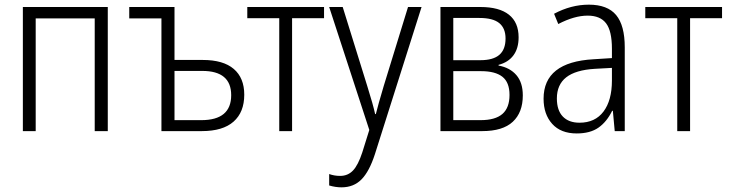

<svg xmlns="http://www.w3.org/2000/svg" viewBox="-20 -562 3130 823"><path d="M442 0H386V-483H133V0H78V-532H442Z M728 -305H849Q937 -305 982 -266.5Q1027 -228 1027 -156Q1027 -81 981 -40.5Q935 0 845 0H672V-483H534V-532H728ZM728 -258V-47H843Q971 -47 971 -154Q971 -258 847 -258Z M1232 -484V0H1177V-484H1040V-532H1369V-484Z M1449 -532 1554 -194Q1580 -111 1588 -73H1591Q1600 -110 1625 -194L1729 -532H1787L1587 99Q1563 173 1529.5 207Q1496 241 1444 241Q1418 241 1391 233V184Q1413 192 1438 192Q1471 192 1493 169Q1515 146 1533 91L1563 -5L1391 -532Z M2117 -284V-281Q2166 -272 2193.5 -240Q2221 -208 2221 -153Q2221 -80 2178 -40Q2135 0 2047 0H1868V-532H2039Q2120 -532 2161.5 -499Q2203 -466 2203 -402Q2203 -355 2181 -325Q2159 -295 2117 -284ZM2035 -485H1923V-304H2039Q2094 -304 2120.5 -327Q2147 -350 2147 -397Q2147 -441 2120 -463Q2093 -485 2035 -485ZM2042 -257H1923V-47H2040Q2103 -47 2133.5 -73.5Q2164 -100 2164 -155Q2164 -209 2133.5 -233Q2103 -257 2042 -257Z M2658 -359V0H2615L2607 -87H2604Q2581 -40 2545.5 -15Q2510 10 2452 10Q2384 10 2347 -31Q2310 -72 2310 -139Q2310 -296 2524 -308L2603 -313V-353Q2603 -429 2578 -462Q2553 -495 2499 -495Q2442 -495 2373 -459L2355 -503Q2428 -542 2504 -542Q2584 -542 2621 -497.5Q2658 -453 2658 -359ZM2530 -267Q2447 -262 2407 -230.5Q2367 -199 2367 -140Q2367 -89 2392.5 -62.5Q2418 -36 2464 -36Q2531 -36 2567 -84Q2603 -132 2603 -217V-271Z M2938 -484V0H2883V-484H2746V-532H3075V-484Z"/></svg>

Font: Noto Sans UI NarrowLight
Style: Regular
Weight: 300
Width: 4
Designer: Monotype Design Team
Foundry: Monotype Imaging Inc.
Version: Version 1.001